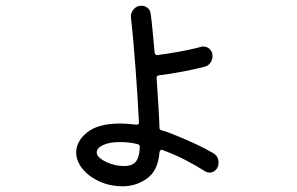

<svg xmlns="http://www.w3.org/2000/svg" viewBox="-20 -628 1040 673"><path d="M726 -92Q746 -81 746 -58Q746 -42 736.5 -32.5Q727 -23 715 -23Q706 -23 698 -28Q672 -45 633 -65.5Q594 -86 550 -102Q549 -102 548.5 -102.5Q548 -103 547 -103Q541 -103 539 -94Q534 -30 495.5 -2.5Q457 25 410 25Q344 25 293 -13Q271 -30 259 -51Q247 -72 247 -93Q247 -133 285.5 -164Q324 -195 402 -195Q415 -195 428.5 -194Q442 -193 457 -191H459Q467 -191 467 -199Q465 -239 462 -288.5Q459 -338 455 -389.5Q451 -441 447 -487Q443 -533 439 -565Q437 -582 448 -595Q459 -608 476 -608Q488 -608 497.5 -600Q507 -592 508 -580Q512 -554 515 -518.5Q518 -483 522 -443Q524 -434 532 -435Q571 -440 611.5 -447.5Q652 -455 682 -463Q688 -465 692 -465Q706 -465 715.5 -455.5Q725 -446 725 -432Q725 -419 717.5 -408Q710 -397 697 -394Q666 -386 622.5 -377.5Q579 -369 537 -364Q528 -362 529 -354Q532 -305 535 -260Q538 -215 539 -181Q539 -174 544 -172Q566 -166 597.5 -153Q629 -140 663 -124.5Q697 -109 726 -92ZM415 -46Q445 -46 457 -62.5Q469 -79 470 -113Q470 -121 462 -123Q445 -127 430 -128.5Q415 -130 401 -130Q363 -130 341 -119.5Q319 -109 319 -93Q319 -82 334 -71Q349 -60 371 -53Q393 -46 415 -46Z"/></svg>

Font: Kiwi Maru
Style: Regular
Weight: 400
Designer: Hiroki-Chan
Version: Version 1.100